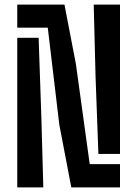

<svg xmlns="http://www.w3.org/2000/svg" viewBox="-20 -820 600 840"><path d="M292 0 239.5 -274.5 189 -699H55.5V-800H262L312 -540.5L372.5 -102H505V0ZM55.5 0V-654.5H149L161 -305.5L169.5 0ZM410.5 -146.5 398 -486.5 390 -800H505V-146.5Z"/></svg>

Font: Big Shoulders Stencil Text Thin
Style: Bold
Weight: 700
Version: Version 2.001